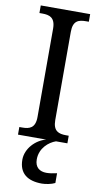

<svg xmlns="http://www.w3.org/2000/svg" viewBox="-103 -760 548 1045"><g transform="rotate(10 170.5 -237.0)"><path d="M34 0H190C134 14 81 68 81 130C81 206 129 240 208 240C228 240 261 234 280 224V170C258 175 239 178 222 178C185 178 158 159 158 115C158 52 206 13 244 0H307V-42H292C252 -42 220 -52 220 -113V-601C220 -663 251 -672 292 -672H307V-714H34V-672H50C89 -672 122 -663 122 -601V-113C122 -51 89 -42 50 -42H34Z"/></g></svg>

Font: Noto Serif Devanagari SemiCondensed
Style: Regular
Weight: 400
Width: 4
Designer: Universal Thirst, Indian Type Foundry and the Monotype Design Team
Foundry: Monotype Imaging Inc.
Version: Version 2.004